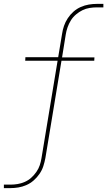

<svg xmlns="http://www.w3.org/2000/svg" viewBox="-40 -755 560 990"><path d="M-20 215V197H13Q32 197 50.5 194Q69 191 87.5 183Q106 175 121 161.5Q136 148 147.5 131.5Q159 115 165 97Q171 79 174 60L257 -442H90L91 -460H260L280 -580Q283 -601 290 -621.5Q297 -642 309.5 -661Q322 -680 339 -695Q356 -710 376.5 -719Q397 -728 418 -731.5Q439 -735 460 -735H493V-717H460Q441 -717 422 -714Q403 -711 385.5 -702.5Q368 -694 352 -680.5Q336 -667 325.5 -650Q315 -633 308.5 -614.5Q302 -596 299 -577L280 -459H447L446 -442H277L194 60Q190 81 183.5 101.5Q177 122 164 141Q151 160 134 175Q117 190 96.5 199Q76 208 55 211.5Q34 215 13 215Z"/></svg>

Font: Iosevka Thin
Style: Italic
Weight: 100
Italic angle: -9°
Monospace: yes
Designer: Belleve Invis
Foundry: Belleve Invis
Version: Version 32.5.0; ttfautohint (v1.8.4)